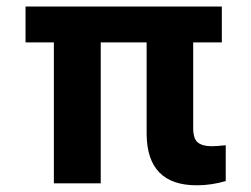

<svg xmlns="http://www.w3.org/2000/svg" viewBox="-20 -550 753 576"><path d="M645.5 -422.9H559.6V-165Q559.6 -134.3 573.2 -122.8Q586.9 -111.3 616.2 -111.3Q627.9 -111.3 657.2 -114.3V-6.8Q613.8 5.9 570.3 5.9Q421.4 5.9 419.9 -147.5V-422.9H282.2V0H141.6V-422.9H56.6V-530.3H645.5Z"/></svg>

Font: Pretendard GOV
Style: Bold
Weight: 700
Designer: Base glyphs from Inter by Rasmus Andersson; Hangeul glyphs from Noto Sans CJK(Source Han Sans) by Jang Soo-young and Kan
Foundry: Kil Hyung-jin
Version: Version 1.309